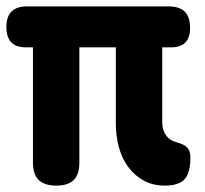

<svg xmlns="http://www.w3.org/2000/svg" viewBox="-20 -570 640 600"><path d="M495 10Q457 10 428.5 -6Q400 -22 380.5 -48.5Q361 -75 351.5 -110Q342 -145 342 -183V-422H228V-62Q228 -25 210.5 -7.5Q193 10 156 10Q119 10 101 -7.5Q83 -25 83 -62V-422H62Q30 -422 15 -438Q0 -454 0 -486Q0 -518 16 -534Q32 -550 64 -550H506Q541 -550 557.5 -533.5Q574 -517 574 -482Q574 -452 559 -437Q544 -422 514 -422H487V-188Q487 -164 498.5 -147.5Q510 -131 530 -126Q556 -119 565.5 -108.5Q575 -98 575 -78Q575 -30 557 -10Q539 10 495 10Z"/></svg>

Font: Maple Mono ExtraBold
Style: Regular
Weight: 800
Monospace: yes
Designer: subframe7536
Version: Version 7.000